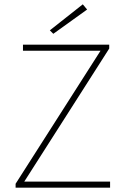

<svg xmlns="http://www.w3.org/2000/svg" viewBox="-20 -866 578 886"><path d="M52 0H488V-28H92L484 -642V-660H86V-632H444L52 -18ZM226 -710 382 -822 362 -846 210 -726Z"/></svg>

Font: Source Sans Pro ExtraLight
Style: Regular
Weight: 200
Designer: Paul D. Hunt
Foundry: Adobe Systems Incorporated
Version: Version 3.006;hotconv 1.0.111;makeotfexe 2.5.65597